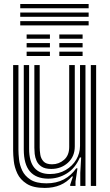

<svg xmlns="http://www.w3.org/2000/svg" viewBox="-20 -923 546 953"><path d="M202 9.8Q144.5 9.8 112.4 -10.9Q80.2 -31.5 66 -62.1Q51.8 -92.8 48.5 -123.5Q45.2 -154.2 45.2 -174.5V-600H71.5V-179.5Q71.5 -160 74.5 -132.1Q77.5 -104.2 90.1 -77Q102.8 -49.8 131.2 -31.4Q159.8 -13 210.5 -13Q259.8 -13 296.8 -32.5Q333.8 -52 358.2 -87.5H364.5L354.8 -22V0H328.5L328.2 -5.5L342 -47.2H337Q287.8 9.8 202 9.8ZM430.8 0V-600H457.2V0ZM234.5 -84.5Q203.8 -84.5 186.5 -95.9Q169.2 -107.2 161.6 -124.4Q154 -141.5 152.2 -159.2Q150.5 -177 150.5 -189.5V-600H177V-191Q177 -175 180 -155.5Q183 -136 196 -121.8Q209 -107.5 238.5 -107.5Q272.2 -107.5 297.9 -129.8Q323.5 -152 323.5 -193.8V-600H351.2V-196.5Q351.2 -146 317.2 -115.2Q283.2 -84.5 234.5 -84.5ZM218.2 -36.2Q159 -36.8 128.5 -72.1Q98 -107.5 98 -181.2V-600H124.5V-184.5Q124.5 -59.2 228 -59.2Q272.2 -59.2 305.9 -79Q339.5 -98.8 358.4 -130.6Q377.2 -162.5 377.2 -198.8V-600H404.2V0H378.5V-65L382.8 -141.5H376.5Q353.8 -88.2 311.5 -62Q269.2 -35.8 218.2 -36.2ZM274.5 -730.8V-752H390V-730.8ZM112.2 -730.8V-752H227.8V-730.8ZM112.2 -687.8V-709.2H227.8V-687.8ZM274.5 -687.8V-709.2H390V-687.8ZM112.2 -645V-666.5H227.8V-645ZM274.5 -645V-666.5H390V-645ZM80.5 -882V-903.2H420V-882ZM80.5 -839.5V-860.8H420V-839.5ZM80.5 -797V-818.2H420V-797Z"/></svg>

Font: Big Shoulders Inline Text ExtraBold
Style: Regular
Weight: 800
Designer: Patric King
Foundry: XO Type Co
Version: Version 1.000